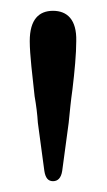

<svg xmlns="http://www.w3.org/2000/svg" viewBox="-20 -800 197 355"><path d="M50 -573 62 -484C64 -471 69 -465 78 -465C87 -465 93 -471 95 -484L107 -573C109 -593 111 -614 114 -635C118 -668 121 -701 121 -724C122 -764 104 -780 78 -780C52 -780 35 -764 35 -724C35 -699 40 -659 44 -622C47 -605 49 -589 50 -573Z"/></svg>

Font: 寒蝉锦书宋 CompactLight
Style: Bold
Weight: 400
Width: 4
Designer: 寒蝉锦书宋{Warren} 思源宋体{Ryoko NISHIZUKA 西塚涼子 (kana & ideographs); Frank Grießhammer (Latin, Greek & Cyrillic); Wenlong ZHANG 
Foundry: Adobe & ChillType
Version: Version 2.000;Glyphs 3.1.1 (3135)